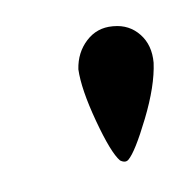

<svg xmlns="http://www.w3.org/2000/svg" viewBox="-27 -440 176 183"><g transform="rotate(-5 61.0 -348.0)"><path d="M82 -285Q87 -282 90 -285Q97 -292 109 -322.5Q121 -353 122 -375Q122 -392 112 -402.5Q102 -413 87 -413H86Q71 -413 61 -402Q51 -391 50 -375Q51 -356 62.5 -324.5Q74 -293 82 -285Z"/></g></svg>

Font: RIT Indira
Style: Bold
Weight: 700
Designer: Sudheer S
Version: 0.9